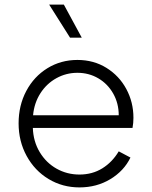

<svg xmlns="http://www.w3.org/2000/svg" viewBox="-20 -804 661 836"><path d="M61 -267Q61 -345 94.5 -408Q128 -471 186.5 -507Q245 -543 317 -543Q388 -543 443.5 -508.5Q499 -474 530 -416.5Q561 -359 561 -291Q561 -268 557 -247H123Q125 -188 153 -141.5Q181 -95 226.5 -69.5Q272 -44 326 -44Q382 -44 425.5 -71Q469 -98 497 -145L548 -118Q520 -60 460.5 -24Q401 12 326 12Q252 12 191.5 -24.5Q131 -61 96 -125Q61 -189 61 -267ZM497 -302Q497 -354 473 -396.5Q449 -439 408 -463Q367 -487 317 -487Q268 -487 225.5 -463.5Q183 -440 156 -398Q129 -356 124 -302ZM194 -784H258L336 -640H285Z"/></svg>

Font: Eudoxus Sans Light
Style: Regular
Weight: 300
Designer: Stijn de Vries
Foundry: tokotype
Version: Version 2.005